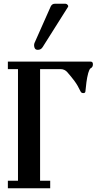

<svg xmlns="http://www.w3.org/2000/svg" viewBox="-20 -1005 530 1025"><path d="M182 -739Q171 -739 166.5 -746Q162 -753 162 -763Q162 -770 164 -775L251 -971Q258 -985 273 -985H330Q336 -985 341 -979Q346 -973 343 -968L208 -754Q199 -739 182 -739ZM304 -636H194V-40H248V0H22V-40H76V-636H22V-676H464Q476 -676 476 -662Q476 -647 465 -641Q459 -638 456 -629Q453 -620 451 -615Q445 -593 441.5 -566.5Q438 -540 436 -517Q435 -508 425 -508Q414 -508 410 -517Q395 -549 378 -572Q361 -595 339 -620Q333 -627 324 -631.5Q315 -636 304 -636Z"/></svg>

Font: Triodion
Style: Regular
Weight: 400
Version: Version 1.201; ttfautohint (v1.8.4.7-5d5b)